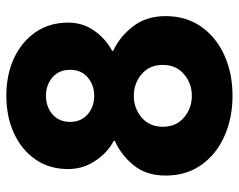

<svg xmlns="http://www.w3.org/2000/svg" viewBox="-92 -632 735 590"><g transform="rotate(-90 275.0 -337.5)"><path d="M275 10Q206.7 10 150.8 -15Q95 -40 62.5 -86.2Q30 -132.5 30 -195.8Q30 -255 61.7 -293.8Q93.3 -332.5 136.7 -351.7V-355Q100 -374.2 75 -412.1Q50 -450 50 -495Q50 -552.5 79.2 -595Q108.3 -637.5 159.2 -661.2Q210 -685 275 -685Q340.8 -685 391.2 -661.2Q441.7 -637.5 470.8 -595Q500 -552.5 500 -495Q500 -450 475 -414.6Q450 -379.2 413.3 -360V-356.7Q456.7 -336.7 488.3 -295.8Q520 -255 520 -195.8Q520 -132.5 487.5 -86.2Q455 -40 399.6 -15Q344.2 10 275 10ZM275 -415Q308.3 -415 331.7 -435Q355 -455 355 -489.2Q355 -523.3 331.7 -543.3Q308.3 -563.3 275 -563.3Q241.7 -563.3 218.3 -543.3Q195 -523.3 195 -489.2Q195 -455 218.3 -435Q241.7 -415 275 -415ZM275 -115Q313.3 -115 341.7 -139.2Q370 -163.3 370 -204.2Q370 -245 341.7 -269.2Q313.3 -293.3 275 -293.3Q236.7 -293.3 208.3 -269.2Q180 -245 180 -204.2Q180 -163.3 208.3 -139.2Q236.7 -115 275 -115Z"/></g></svg>

Font: Funnel Sans ExtraBold
Style: Regular
Weight: 800
Version: Version 1.000; Beta; Release 5; Build 24; ttfautohint (v1.8.